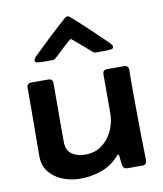

<svg xmlns="http://www.w3.org/2000/svg" viewBox="-81 -767 713 841"><g transform="rotate(-10 276.0 -346.0)"><path d="M418.5 0Q401.4 0 398.4 -17.6Q397 -27.3 395.8 -37.4Q394.5 -47.4 393.6 -57.1Q393.6 -58.6 392.6 -62.3Q391.6 -65.9 389.2 -65.9Q387.2 -65.9 385 -63.7Q382.8 -61.5 381.8 -60.1Q349.6 -22.9 303.5 -6.8Q257.3 9.3 209 9.3Q169.4 9.3 132.6 -4.6Q95.7 -18.6 72 -47.4Q48.3 -76.2 48.3 -120.6Q48.3 -177.2 49.1 -234.1Q49.8 -291 49.8 -347.2V-422.9Q49.8 -442.9 69.8 -442.9H145Q165 -442.9 165 -422.9V-346.2Q165 -300.3 164.6 -253.9Q164.1 -207.5 164.6 -161.1Q165.5 -122.6 189.7 -106.7Q213.9 -90.8 249 -90.8Q293 -90.8 323.7 -114.3Q354.5 -137.7 370.8 -174.6Q387.2 -211.4 387.2 -251.5V-422.9Q387.2 -442.9 407.2 -442.9H481.9Q502 -442.9 502 -422.9Q502 -401.9 501.7 -380.9Q501.5 -359.9 501.5 -338.9Q501.5 -285.2 502.2 -231Q502.9 -176.8 503.4 -123Q503.9 -97.7 504.6 -72Q505.4 -46.4 505.4 -20.5Q505.4 0 485.4 0ZM371.6 -523.4Q363.8 -523.4 358.4 -528.3Q355 -531.2 341.8 -542.5Q328.6 -553.7 313.2 -567.4Q297.9 -581.1 285.9 -590.8Q273.9 -600.6 272.5 -600.6Q271 -600.6 259.8 -590.8Q248.5 -581.1 234.4 -567.9Q220.2 -554.7 208.3 -543.2Q196.3 -531.7 192.4 -528.8Q186 -523.4 178.7 -523.4H129.9Q124.5 -523.4 112.5 -524.9Q100.6 -526.4 100.6 -534.7Q100.6 -541 106.4 -547.9Q112.3 -554.7 116.2 -558.1Q151.9 -592.8 188.2 -627Q224.6 -661.1 261.7 -693.8Q264.6 -696.3 268.1 -698.5Q271.5 -700.7 275.4 -700.7Q279.3 -700.7 282.7 -698.5Q286.1 -696.3 289.1 -693.8Q326.2 -661.1 362.3 -627Q398.4 -592.8 434.1 -558.1Q438 -554.7 443.8 -547.9Q449.7 -541 449.7 -534.7Q449.7 -526.4 437.7 -524.9Q425.8 -523.4 420.4 -523.4Z"/></g></svg>

Font: Belanosima
Style: Regular
Weight: 400
Designer: The DocRepair Project, Santiago Orozco
Foundry: Google
Version: Version 2.000